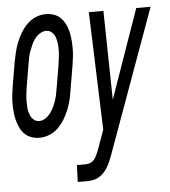

<svg xmlns="http://www.w3.org/2000/svg" viewBox="-67 -576 744 839"><g transform="rotate(-5 305.0 -156.5)"><path d="M92 8Q73 8 55.5 2Q38 -4 25.5 -16.5Q13 -29 5.5 -45.5Q-2 -62 -6.5 -79.5Q-11 -97 -12.5 -116Q-14 -135 -14 -153.5Q-14 -172 -11.5 -191.5Q-9 -211 -6 -230L11 -330Q15 -351 20 -372.5Q25 -394 33.5 -415.5Q42 -437 54 -457Q66 -477 82.5 -493.5Q99 -510 120.5 -519Q142 -528 164 -528Q183 -528 200.5 -522Q218 -516 230 -503.5Q242 -491 250 -474.5Q258 -458 262 -440.5Q266 -423 267.5 -404Q269 -385 269 -366.5Q269 -348 266.5 -328.5Q264 -309 261 -290L244 -190Q241 -169 236 -147.5Q231 -126 222.5 -104.5Q214 -83 202 -63Q190 -43 173.5 -26.5Q157 -10 135 -1Q113 8 92 8ZM240 215 243 141H281Q292 141 302 137Q312 133 319.5 123.5Q327 114 331.5 103.5Q336 93 340 83L371 -3L353 -520H417L424 -130L561 -520H624L395 112Q390 125 384.5 138Q379 151 371.5 163.5Q364 176 354 186.5Q344 197 331 204Q318 211 304.5 213Q291 215 278 215ZM96 -65Q110 -65 123 -73.5Q136 -82 145 -94Q154 -106 160.5 -119.5Q167 -133 171.5 -146.5Q176 -160 179 -174Q182 -188 184 -202L201 -302Q203 -317 205 -332.5Q207 -348 207.5 -363Q208 -378 206.5 -392.5Q205 -407 200.5 -421Q196 -435 185.5 -445Q175 -455 160 -455Q146 -455 132.5 -446.5Q119 -438 110 -426Q101 -414 95 -400.5Q89 -387 84 -373.5Q79 -360 76 -346Q73 -332 71 -318L54 -218Q52 -203 50 -187.5Q48 -172 48 -157Q48 -142 49 -127.5Q50 -113 55 -99Q60 -85 70.5 -75Q81 -65 96 -65Z"/></g></svg>

Font: Iosevka SS04 Extended Oblique
Style: Regular
Weight: 400
Width: 7
Italic angle: -9°
Monospace: yes
Designer: Belleve Invis
Foundry: Belleve Invis
Version: Version 19.0.0; ttfautohint (v1.8.4)